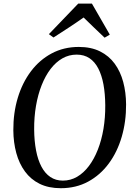

<svg xmlns="http://www.w3.org/2000/svg" viewBox="-20 -1006 724 1037"><path d="M308.5 10.5Q242.5 10.5 194.2 -13.2Q146 -37 114.8 -79.8Q83.5 -122.5 68 -179.5Q52.5 -236.5 52 -302.5Q51.5 -396 76 -477.5Q100.5 -559 147 -620.8Q193.5 -682.5 259 -717.5Q324.5 -752.5 405.5 -752.5Q472 -752.5 520.2 -728.5Q568.5 -704.5 599.5 -662Q630.5 -619.5 645.5 -563.2Q660.5 -507 661 -442.5Q661.5 -349.5 637.5 -267.2Q613.5 -185 567.5 -122.8Q521.5 -60.5 456 -25Q390.5 10.5 308.5 10.5ZM319.5 -30.5Q361 -30.5 396.5 -51.2Q432 -72 460.2 -109.5Q488.5 -147 508.5 -198Q528.5 -249 538.8 -310Q549 -371 548.5 -437.5Q548 -500 538.8 -550Q529.5 -600 510.8 -636.2Q492 -672.5 463 -691.8Q434 -711 394 -711Q352.5 -711 317 -690.8Q281.5 -670.5 253.2 -633.5Q225 -596.5 205 -546Q185 -495.5 174.5 -434.8Q164 -374 164.5 -306.5Q165 -244.5 174.8 -193.5Q184.5 -142.5 203.8 -106Q223 -69.5 252 -50Q281 -30.5 319.5 -30.5ZM244 -821.5 402.5 -986.5H476.5L573 -819L545 -802.5Q516.5 -829.5 488 -856.8Q459.5 -884 431.5 -911.5Q393.5 -884.5 353 -858Q312.5 -831.5 269 -803.5Z"/></svg>

Font: Merriweather 72pt
Style: Italic
Weight: 400
Italic angle: -7.8°
Version: Version 2.101